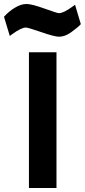

<svg xmlns="http://www.w3.org/2000/svg" viewBox="-71 -942 425 962"><path d="M74 -680V0H212V-680ZM225 -758Q254 -758 285 -780Q321 -806 334 -821L305 -918L291 -908Q247 -876 224 -876Q216 -876 152 -899Q88 -922 62 -922Q34 -922 3 -903Q-28 -884 -51 -858L-22 -762L-8 -772Q36 -804 59 -804Q69 -804 136 -781Q202 -758 225 -758Z"/></svg>

Font: Online Auction - Bold
Style: Bold
Weight: 500
Designer: Mohamed Mostafa, the designer of Online Auction
Foundry: Kief Type Foundry
Version: ""